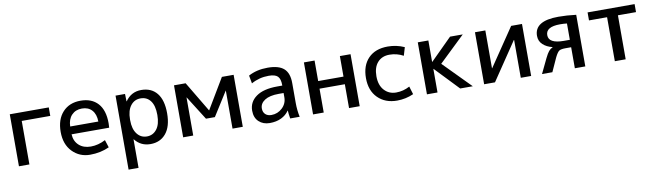

<svg xmlns="http://www.w3.org/2000/svg" viewBox="-40 -1099 6436 1889"><g transform="rotate(-10 3178.0 -155.0)"><path d="M72.3 0V-519.5H461.9V-434.6H176.8V0Z M1014.6 -264.6Q1014.6 -249 1012.7 -219.7H636.7Q640.6 -150.4 685.5 -109.4Q730.5 -68.4 803.7 -68.4Q877 -68.4 950.2 -106.4L974.6 -30.3Q887.7 9.8 782.7 9.8Q677.7 9.8 606.4 -63.5Q535.2 -136.7 535.2 -261.2Q535.2 -385.7 601.6 -458Q668 -530.3 779.8 -530.3Q891.6 -530.3 953.1 -462.4Q1014.6 -394.5 1014.6 -264.6ZM636.7 -297.9H918Q917 -371.1 880.4 -411.6Q843.8 -452.1 780.3 -452.1Q716.8 -452.1 677.7 -411.1Q638.7 -370.1 636.7 -297.9Z M1128.9 219.7V-519.5H1223.6L1225.6 -445.3H1227.5Q1286.1 -530.3 1386.7 -530.3Q1487.3 -530.3 1543 -461.4Q1598.6 -392.6 1598.6 -260.7Q1598.6 -128.9 1541 -59.6Q1483.4 9.8 1386.2 9.8Q1289.1 9.8 1230.5 -65.4H1228.5V219.7ZM1228.5 -254.9Q1228.5 -168 1266.1 -119.1Q1303.7 -70.3 1364.3 -70.3Q1424.8 -70.3 1462.9 -119.1Q1501 -168 1501 -261.2Q1501 -354.5 1464.8 -402.3Q1428.7 -450.2 1366.2 -450.2Q1303.7 -450.2 1266.1 -400.9Q1228.5 -351.6 1228.5 -264.6Z M1712.9 0V-519.5H1829.1L2009.8 -216.8H2010.7L2191.4 -519.5H2308.6V0H2206.1V-379.9H2205.1L2054.7 -141.6H1965.8L1815.4 -379.9H1813.5V0Z M2426.8 -139.6Q2426.8 -226.6 2500 -279.3Q2573.2 -332 2711.9 -332H2761.7V-336.9Q2761.7 -399.4 2735.8 -424.8Q2710 -450.2 2646.5 -450.2Q2550.8 -450.2 2471.7 -405.3L2457 -485.4Q2539.1 -530.3 2649.4 -530.3Q2759.8 -530.3 2811 -484.9Q2862.3 -439.5 2862.3 -339.8V-139.6Q2862.3 -68.4 2877 0H2782.2Q2773.4 -52.7 2772.5 -80.1H2770.5Q2742.2 -38.1 2692.9 -14.2Q2643.6 9.8 2577.6 9.8Q2511.7 9.8 2469.2 -29.8Q2426.8 -69.3 2426.8 -139.6ZM2524.4 -144.5Q2524.4 -107.4 2546.9 -86.4Q2569.3 -65.4 2606.4 -65.4Q2669.9 -65.4 2715.8 -108.9Q2761.7 -152.3 2761.7 -214.8V-257.8H2711.9Q2622.1 -257.8 2573.2 -226.6Q2524.4 -195.3 2524.4 -144.5Z M3010.7 0V-519.5H3117.2V-314.5H3370.1V-519.5H3476.6V0H3370.1V-238.3H3117.2V0Z M3849.6 -530.3Q3936.5 -530.3 4014.6 -495.1L3990.2 -413.1Q3925.8 -448.2 3851.6 -448.2Q3777.3 -448.2 3733.4 -399.4Q3689.5 -350.6 3689.5 -261.2Q3689.5 -171.9 3735.8 -121.1Q3782.2 -70.3 3854 -70.3Q3925.8 -70.3 3990.2 -105.5L4014.6 -25.4Q3936.5 9.8 3849.6 9.8Q3731.4 9.8 3658.2 -63Q3585 -135.7 3585 -261.2Q3585 -386.7 3654.8 -458.5Q3724.6 -530.3 3849.6 -530.3Z M4148.4 0V-519.5H4253.9V-305.7H4255.9L4470.7 -519.5H4597.7L4338.9 -271.5L4606.4 0H4480.5L4255.9 -235.4H4253.9V0Z M4719.7 0V-519.5H4823.2V-141.6H4825.2L5081.1 -519.5H5189.5V0H5085.9V-377.9H5083L4828.1 0Z M5297.9 0 5368.2 -146.5Q5390.6 -192.4 5407.2 -211.9Q5423.8 -231.4 5446.3 -241.2V-243.2Q5388.7 -256.8 5351.6 -291Q5314.5 -325.2 5314.5 -377.9Q5314.5 -527.3 5553.7 -527.3Q5638.7 -527.3 5730.5 -515.6V0H5626V-210H5570.3Q5523.4 -210 5505.9 -198.2Q5488.3 -186.5 5464.8 -139.6L5401.4 0ZM5566.4 -284.2H5626V-447.3Q5595.7 -451.2 5557.6 -451.2Q5415 -451.2 5415 -367.7Q5415 -284.2 5566.4 -284.2Z M5844.7 -439.5V-519.5H6314.5V-439.5H6133.8V0H6025.4V-439.5Z"/></g></svg>

Font: GenEi M Gothic v2 Medium
Style: Regular
Weight: 500
Version: Version 2.0